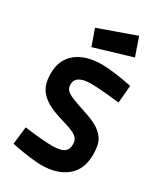

<svg xmlns="http://www.w3.org/2000/svg" viewBox="-236 -1060 1003 1167"><g transform="rotate(30 265.0 -477.0)"><path d="M485.8 -674.8 475.1 -551.8Q334 -567.9 275.9 -567.9Q167 -567.9 167 -501Q167 -469.2 194.1 -451.2Q221.2 -433.1 308.1 -405.8Q365.7 -387.2 400.4 -370.4Q435.1 -353.5 458.7 -329.3Q482.4 -305.2 491.2 -274.7Q500 -244.1 500 -198.2Q500 -95.7 433.8 -41.7Q367.7 12.2 257.8 12.2Q224.1 12.2 171.6 5.1Q119.1 -2 83.5 -8.8L47.9 -16.1L62 -139.2Q186 -122.1 256.8 -122.1Q313 -122.1 337.9 -138.7Q362.8 -155.3 362.8 -194.8Q362.8 -227.1 338.1 -245.8Q313.5 -264.6 241.2 -285.2Q182.1 -302.2 143.3 -320.6Q104.5 -338.9 78.4 -364.3Q52.2 -389.6 41 -422.1Q29.8 -454.6 29.8 -499Q29.8 -596.7 95.2 -649.4Q160.6 -702.1 275.9 -702.1Q310.1 -702.1 362.5 -695.3Q415 -688.5 450.2 -681.6ZM124 -874 380.9 -965.8 424.8 -838.9 164.1 -761.2Z"/></g></svg>

Font: TitilliumText25L
Style: 999 wt
Weight: 900
Designer: Accademia di Belle Arti di Urbino and others
Foundry: Accademia di Belle Arti di Urbino and others.
Version: Version 25.000